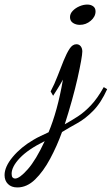

<svg xmlns="http://www.w3.org/2000/svg" viewBox="-214 -542 490 842"><path d="M-138 280Q-164 280 -179 265Q-194 250 -194 226Q-194 189 -158 146Q-122 103 -67 71Q-52 62 -36 54.5Q-20 47 -1 38Q18 -7 34 -65Q50 -123 62 -193Q50 -171 38.5 -153Q27 -135 19 -122L8 -141Q25 -173 38.5 -208.5Q52 -244 65 -276Q78 -308 91 -328Q104 -348 121 -348Q133 -348 140 -339Q147 -330 147 -316Q147 -305 141.5 -274Q136 -243 126 -198.5Q116 -154 101.5 -102Q87 -50 70 3Q99 -13 127.5 -31.5Q156 -50 184.5 -80Q213 -110 241 -160L256 -151Q229 -91 194.5 -56Q160 -21 124.5 -1.5Q89 18 58 37Q36 98 6 154Q-24 210 -60 245Q-96 280 -138 280ZM-148 241Q-128 241 -92 200Q-56 159 -18 77Q-91 113 -127 151Q-163 189 -163 220Q-163 232 -158.5 236.5Q-154 241 -148 241ZM136 -433Q119 -433 106 -441.5Q93 -450 93 -467Q93 -482 105 -494.5Q117 -507 134.5 -514.5Q152 -522 169 -522Q184 -522 194.5 -514.5Q205 -507 205 -492Q205 -469 184 -451Q163 -433 136 -433Z"/></svg>

Font: Dancing Script Medium
Style: Regular
Weight: 500
Designer: Pablo Impallari
Foundry: Pablo Impallari
Version: Version 2.000